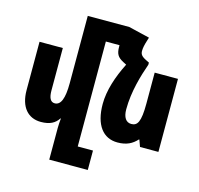

<svg xmlns="http://www.w3.org/2000/svg" viewBox="-136 -905 1334 1290"><g transform="rotate(15 531.0 -260.0)"><path d="M479 105V-625H574C574 -622 574 -618 574 -615C574 -566 586 -544 628 -522L651 -510C601 -411 567 -308 567 -215C567 -68 629 10 729 10C792 10 831 -11 864 -47H867L884 0H1012V-508H850V-292C850 -164 829 -134 787 -134C750 -134 729 -165 729 -221C729 -344 766 -466 795 -548V-563L771 -575C737 -592 730 -606 730 -628C730 -647 735 -671 744 -699L752 -725L606 -760H317V-292C317 -184 296 -135 254 -135C224 -135 211 -163 211 -213V-508H49V-172C49 -54 107 10 196 10C259 10 295 -11 318 -47H321C319 -25 317 -2 317 20V240H585V105Z"/></g></svg>

Font: Noto Sans Armenian ExtraCondensed Black
Style: Regular
Weight: 900
Width: 2
Designer: Monotype Design Team
Foundry: Monotype Imaging Inc.
Version: Version 2.008